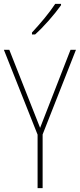

<svg xmlns="http://www.w3.org/2000/svg" viewBox="-20 -971 412 991"><path d="M295 -944V-951H265C232 -901 190 -852 145 -803V-793H161C205 -832 261 -896 295 -944ZM187 -311 28 -714H0L174 -276V0H200V-277L372 -714H344Z"/></svg>

Font: Noto Sans Ethiopic Condensed Thin
Style: Regular
Weight: 100
Width: 3
Designer: Monotype Design Team
Foundry: Monotype Imaging Inc.
Version: Version 2.102